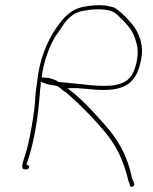

<svg xmlns="http://www.w3.org/2000/svg" viewBox="-20 -665 596 747"><path d="M125 -350 120 -314C116 -278 116 -248 109 -209C102 -164 94 -114 79 -66C67 -28 60 -8 76 -6H82C88 -6 92 -9 93 -13C95 -22 88 -22 83 -25C117 -121 130 -227 136 -315V-317C137 -322 138 -326 138 -330L139 -347L154 -341C166 -336 177 -335 194 -332C209 -330 216 -320 225 -313L234 -307H235C294 -256 352 -197 399 -138C436 -92 462 -33 477 28C479 37 481 44 484 49L486 59C490 67 507 57 502 50L499 40H498C496 34 494 29 492 22V21C483 -22 467 -64 446 -100C415 -155 376 -192 332 -241C310 -263 290 -284 266 -303L243 -322H282C315 -320 347 -315 381 -315C460 -315 503 -338 523 -408C542 -472 530 -510 510 -548C499 -570 443 -630 420 -637C408 -640 397 -643 385 -644C362 -646 334 -644 314 -640C258 -632 230 -601 198 -555C162 -503 132 -427 125 -350ZM142 -363C149 -419 166 -469 189 -512C196 -526 207 -539 213 -548C235 -584 259 -618 312 -624C332 -628 357 -630 381 -628C420 -624 427 -618 456 -588C488 -556 500 -538 511 -497C521 -465 515 -413 493 -373H492V-372C469 -336 424 -331 384 -331C368 -331 352 -332 337 -333C296 -338 250 -342 210 -346H208L207 -347C190 -357 174 -363 151 -363ZM225 -313H226L225 -314Z"/></svg>

Font: Stray Cat
Style: ExLtObl
Weight: 200
Version: Version 1.0